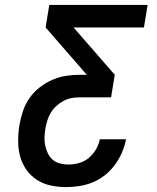

<svg xmlns="http://www.w3.org/2000/svg" viewBox="-20 -755 640 783"><path d="M250 8Q218 8 187 1.5Q156 -5 130.5 -21.5Q105 -38 87.5 -63Q70 -88 62 -117.5Q54 -147 54 -179.5Q54 -212 59 -244Q64 -272 73 -300Q82 -328 99 -353Q116 -378 140.5 -397.5Q165 -417 192.5 -429Q220 -441 248.5 -445.5Q277 -450 305 -450H334L166 -643L181 -735H582L567 -643H280L448 -450L433 -358H305Q288 -358 271.5 -355Q255 -352 239 -343.5Q223 -335 209.5 -322.5Q196 -310 187 -295Q178 -280 173 -263.5Q168 -247 165 -230Q162 -212 161.5 -194.5Q161 -177 164.5 -160.5Q168 -144 175.5 -129Q183 -114 195 -103.5Q207 -93 224 -88.5Q241 -84 258 -84Q280 -84 302 -90Q324 -96 341.5 -110.5Q359 -125 371 -145Q383 -165 387 -187H494Q489 -160 477.5 -133.5Q466 -107 449 -83.5Q432 -60 409 -41.5Q386 -23 359.5 -12Q333 -1 305 3.5Q277 8 250 8Z"/></svg>

Font: Iosevka Aile Semibold Oblique
Style: Regular
Weight: 600
Italic angle: -9°
Designer: Belleve Invis
Foundry: Belleve Invis
Version: Version 31.1.0; ttfautohint (v1.8.4)